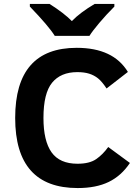

<svg xmlns="http://www.w3.org/2000/svg" viewBox="-20 -930 696 964"><path d="M370.1 14.2Q56.2 14.2 56.2 -337.9Q56.2 -689.9 365.2 -689.9Q548.8 -689.9 622.1 -568.8L515.1 -485.8Q491.7 -521 472.2 -536.6Q452.6 -552.2 427.7 -560.1Q402.8 -567.9 368.2 -567.9Q285.2 -567.9 241.7 -514.9Q198.2 -461.9 198.2 -337.9Q198.2 -222.2 239 -165Q279.8 -107.9 369.1 -107.9Q429.2 -107.9 462.6 -130.9Q496.1 -153.8 523.4 -191.9L632.3 -111.8Q588.9 -46.9 525.6 -16.4Q462.4 14.2 370.1 14.2ZM429.2 -750H254.9Q224.6 -798.8 129.9 -897V-910.2H229Q300.8 -864.7 340.8 -824.2Q381.8 -866.7 455.1 -910.2H554.2V-897Q513.2 -856 478.8 -815.2Q444.3 -774.4 429.2 -750Z"/></svg>

Font: Cadman
Style: Bold
Weight: 700
Designer: Paul James MIller
Foundry: High-Logic / Made with FontCreator
Version: Version 2.114;March 28, 2021;FontCreator 13.0.0.2683 64-bit